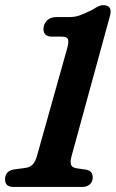

<svg xmlns="http://www.w3.org/2000/svg" viewBox="-35 -740 458 760"><path d="M171 -595Q136.5 -595 137 -626.5Q137.5 -644 150.5 -658.2Q163.5 -672.5 190 -672.5H241.5Q260.5 -672.5 278.8 -678.5Q297 -684.5 330 -701Q343.5 -709.5 353.5 -714.5Q363.5 -719.5 373 -719.5Q411.5 -719.5 400.5 -678L248 -121Q242.5 -100.5 246 -88.8Q249.5 -77 267 -74L308 -68Q322 -64.5 327 -56.5Q332 -48.5 332 -37Q331.5 -19.5 320 -9.8Q308.5 0 290.5 0H18.5Q-16.5 0 -15 -32.5Q-13.5 -62.5 18.5 -69L69.5 -76Q99.5 -80.5 111 -121.5L231 -549Q238.5 -576 233.8 -585.5Q229 -595 210 -595Z"/></svg>

Font: Fraunces 144pt S100 SemiBold
Style: Italic
Weight: 600
Italic angle: -16°
Version: Version 1.000; ttfautohint (v1.8.3)